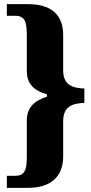

<svg xmlns="http://www.w3.org/2000/svg" viewBox="-20 -780 439 924"><path d="M13 124H116C228 124 284 66 284 -26V-196C284 -270 330 -282 386 -285V-354C330 -356 284 -370 284 -442V-613C284 -707 228 -760 116 -760H13V-704H54C102 -704 109 -670 109 -610V-440C109 -382 136 -346 206 -326V-315C138 -293 109 -257 109 -199V-28C109 32 102 66 54 66H13Z"/></svg>

Font: Noto Serif Ethiopic Condensed Black
Style: Regular
Weight: 900
Width: 3
Designer: Monotype Design Team
Foundry: Monotype Imaging Inc.
Version: Version 2.102